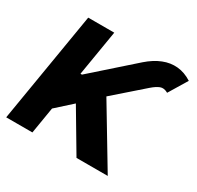

<svg xmlns="http://www.w3.org/2000/svg" viewBox="-157 -917 1124 1097"><g transform="rotate(30 404.5 -368.5)"><path d="M9.8 0 130.9 -727.5H302.7L252.9 -427.7H262.7L527.3 -662.1Q573.7 -702.6 621.1 -721.4Q668.5 -740.2 715.8 -735.8Q763.2 -731.4 809.1 -702.1L735.8 -581.1Q707.5 -597.2 684.8 -588.1Q662.1 -579.1 634.8 -555.2L445.8 -389.6L679.7 0H473.6L314.9 -267.6L211.4 -174.3L182.6 0Z"/></g></svg>

Font: Inter 17pt ExtraBold
Style: Italic
Weight: 800
Italic angle: -9.3988°
Version: Version 4.001;git-66647c0bb